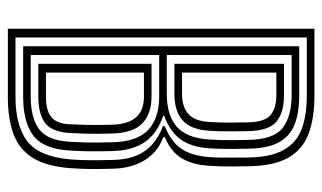

<svg xmlns="http://www.w3.org/2000/svg" viewBox="-190 -650 840 501"><g transform="rotate(90 230.5 -400.0)"><path d="M55.4 0V-800H229.4Q289 -800 330 -784.6Q371 -769.1 392.4 -731Q413.8 -692.9 414.4 -624.6Q414.8 -603.7 414.9 -587.2Q415.1 -570.7 414.6 -555.3Q414.2 -540 412.9 -522.3Q409.5 -479.1 392.6 -452.1Q375.7 -425.2 338.3 -409.6V-405.4Q376.5 -392.2 398 -357.7Q419.6 -323.1 420.7 -274.7Q421.2 -257.6 421.4 -244.2Q421.6 -230.7 421.5 -218.4Q421.5 -206.1 420.9 -192.6Q420.4 -179.1 419.2 -161.7Q414.3 -99.2 391.7 -63.9Q369.1 -28.7 329.5 -14.4Q289.9 0 233.5 0ZM78.3 -19.9H233.5Q308 -19.9 348.5 -50.3Q389 -80.7 396.3 -161.7Q398 -183.7 398.4 -201.6Q398.8 -219.5 398.6 -236.8Q398.4 -254.1 397.8 -273.8Q396.6 -327.3 373.8 -358.5Q350.9 -389.7 309.8 -404.4V-409.6Q350.1 -425.6 368.4 -452.3Q386.6 -479 390.1 -523.2Q391.4 -539.6 391.7 -555.1Q392.1 -570.6 391.9 -587.5Q391.8 -604.4 391.5 -624.5Q391 -685.3 372.2 -719.1Q353.5 -752.9 317.6 -766.5Q281.6 -780.1 229.4 -780.1H78.3ZM101.2 -39.9V-760.3H229.4Q274 -760.3 304.9 -748.4Q335.7 -736.6 351.9 -707.1Q368.1 -677.5 368.5 -624.5Q369 -604.8 369.1 -588.6Q369.2 -572.4 368.8 -556.8Q368.5 -541.2 367.2 -522.8Q364.1 -479.2 344.6 -451.4Q325 -423.6 283.1 -408V-405.1Q328.4 -389.9 350.9 -357.8Q373.4 -325.7 374.6 -273Q375.2 -254.7 375.3 -238.3Q375.5 -221.9 375.2 -203.7Q374.8 -185.5 373.4 -161.5Q368.6 -90.6 332.8 -65.2Q297.1 -39.9 233.5 -39.9ZM124.1 -414.7H225.2Q280.6 -414.7 310.4 -440.2Q340.2 -465.6 344.4 -523.4Q345.5 -539.8 345.9 -555.4Q346.3 -571 346.2 -588Q346.1 -604.9 345.6 -624.5Q344.9 -693.2 314.6 -716.8Q284.3 -740.4 229.4 -740.4H124.1ZM147 -434.6V-720.5H229.4Q274.2 -720.5 298.1 -700.6Q322.1 -680.7 322.7 -624.4Q323.3 -601.9 323.3 -585.1Q323.3 -568.2 323 -553.7Q322.6 -539.2 321.5 -523.1Q318.2 -477 294.4 -455.8Q270.6 -434.6 225.2 -434.6ZM169.9 -454.5H225.2Q259.7 -454.5 277.9 -471Q296.2 -487.6 298.6 -523.1Q300.3 -549.9 300.4 -572.9Q300.5 -595.8 299.8 -624.4Q299.3 -670.3 280.6 -685.5Q261.9 -700.6 229.4 -700.6H169.9ZM124.1 -59.7H233.5Q287.2 -59.7 317 -81.1Q346.8 -102.5 350.6 -162Q351.9 -185.2 352.2 -202.8Q352.6 -220.3 352.4 -236.6Q352.2 -252.9 351.7 -272.1Q350.2 -337.3 319.6 -366.1Q289 -394.9 232.3 -394.9H124.1ZM147 -79.5V-374.9H232.9Q277.3 -374.9 302.5 -350.7Q327.7 -326.5 328.9 -270.5Q329.5 -253.2 329.6 -237.3Q329.7 -221.5 329.3 -203.6Q328.9 -185.7 327.6 -161.7Q324.5 -113.8 300.6 -96.6Q276.7 -79.5 233.4 -79.5ZM169.9 -99.4H233.4Q267.9 -99.4 285.4 -112.9Q303 -126.4 304.8 -161.1Q306 -187.5 306.3 -204.9Q306.6 -222.3 306.6 -237Q306.6 -251.8 306 -269.9Q305 -313.5 286.8 -334.3Q268.5 -355.1 233.2 -355.1H169.9Z"/></g></svg>

Font: Big Shoulders Inline Text Thin
Style: Regular
Weight: 100
Designer: Patric King
Foundry: XO Type Co
Version: Version 2.002